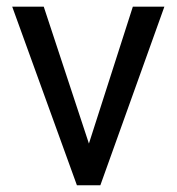

<svg xmlns="http://www.w3.org/2000/svg" viewBox="-20 -548 525 568"><path d="M373 -528.3H466.3L276.9 0H215.3L229.5 -81.1ZM257.8 -78.6 268.6 0H207.5L16.1 -528.3H109.4Z"/></svg>

Font: Heebo
Style: Regular
Weight: 400
Designer: Oded Ezer
Foundry: Ezer Type House
Version: Version 3.100